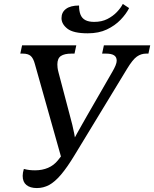

<svg xmlns="http://www.w3.org/2000/svg" viewBox="-20 -944 782 974"><path d="M167 10Q133 10 114 -5.5Q95 -21 95 -52Q95 -60 96.5 -68.5Q98 -77 101 -87Q116 -83 129.5 -81.5Q143 -80 158 -80Q194 -80 223.5 -92.5Q253 -105 274 -131L314 -182L294 -133L157 -619Q149 -649 135.5 -660.5Q122 -672 96 -672H83L92 -714H367L358 -672H342Q307 -672 289 -660Q271 -648 271 -617Q271 -610 272 -600.5Q273 -591 277 -576L335 -356Q342 -331 347 -310Q352 -289 356.5 -266.5Q361 -244 366 -212H341Q358 -244 371 -267.5Q384 -291 396 -312Q408 -333 421 -356L550 -580Q560 -597 566 -611.5Q572 -626 572 -636Q572 -655 558.5 -663.5Q545 -672 518 -672H498L507 -714H742L733 -672H721Q696 -672 674.5 -657Q653 -642 624 -594L359 -158Q321 -95 289.5 -58Q258 -21 229 -5.5Q200 10 167 10ZM425 -775Q352 -775 322 -798.5Q292 -822 292 -852Q292 -882 315 -899Q338 -916 381 -916Q381 -888 388.5 -869.5Q396 -851 413 -842Q430 -833 458 -833Q496 -833 524.5 -847.5Q553 -862 573 -883Q593 -904 603 -924L635 -903Q620 -873 591.5 -843.5Q563 -814 522 -794.5Q481 -775 425 -775Z"/></svg>

Font: Noto Serif
Style: Italic
Weight: 400
Italic angle: -12°
Designer: Monotype Design Team
Foundry: Monotype Imaging Inc.
Version: Version 2.013